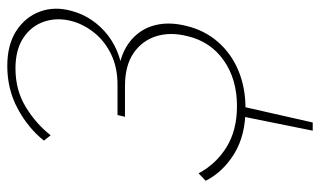

<svg xmlns="http://www.w3.org/2000/svg" viewBox="-200 -504 899 540"><g transform="rotate(-90 250.0 -234.5)"><path d="M152 195 193 -8H221L175 195ZM214 6Q139 6 87.5 -25.5Q36 -57 11 -106L32 -126Q58 -77 105.5 -47.5Q153 -18 221 -18Q297 -18 350 -55.5Q403 -93 418 -158Q430 -206 417.5 -245.5Q405 -285 370 -309Q335 -333 277 -333H191L196 -354H281Q330 -354 367 -372Q404 -390 427.5 -419.5Q451 -449 460 -482Q471 -523 459 -559.5Q447 -596 413.5 -618.5Q380 -641 327 -641Q266 -641 218.5 -612Q171 -583 139 -542L124 -561Q159 -605 213.5 -634.5Q268 -664 334 -664Q394 -664 433 -638.5Q472 -613 487 -572Q502 -531 489 -484Q481 -453 463 -426.5Q445 -400 419.5 -380.5Q394 -361 362 -350Q330 -339 293 -339L296 -352Q339 -352 371.5 -337.5Q404 -323 424.5 -297.5Q445 -272 451 -237.5Q457 -203 447 -162Q435 -110 402 -72Q369 -34 321 -14Q273 6 214 6Z"/></g></svg>

Font: Ysabeau Office Thin
Style: Italic
Weight: 250
Italic angle: -12°
Designer: Christian Thalmann (Catharsis Fonts)
Version: Version 2.001;gftools[0.9.30]; featfreeze: tnum,lnum,ss02